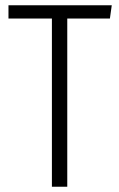

<svg xmlns="http://www.w3.org/2000/svg" viewBox="-20 -705 449 725"><path d="M402 -685 395 -635H234V0H176V-635H12V-685Z"/></svg>

Font: Fira Sans Extra Condensed Light
Style: Regular
Weight: 300
Width: 1
Designer: Carrois Corporate & Edenspiekermann AG
Foundry: Carrois Corporate GbR & Edenspiekermann AG
Version: Version 4.203